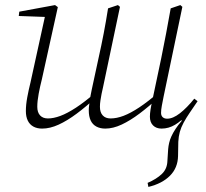

<svg xmlns="http://www.w3.org/2000/svg" viewBox="-20 -494 814 757"><path d="M565 243 562 227Q597 212 618 192Q639 172 640 141L643 94Q644 82 647 69Q650 56 656 43Q662 30 672 14.5Q682 -1 697 -18L693 -22L744 -93L759 -95Q742 -70 728 -49.5Q714 -29 704 -10.5Q694 8 689 26Q684 44 683 65L682 121Q681 168 650 199Q619 230 565 243ZM146 13Q126 13 111.5 5Q97 -3 89.5 -18.5Q82 -34 82 -56Q82 -81 87.5 -110.5Q93 -140 100 -168L159 -437L164 -427L54 -431L56 -448L197 -474L208 -466L145 -181Q138 -154 132.5 -124.5Q127 -95 127 -73Q127 -51 138 -39Q149 -27 169 -27Q191 -27 218 -37Q245 -47 279.5 -69.5Q314 -92 358 -130L363 -110H359Q320 -74 282.5 -46Q245 -18 211 -2.5Q177 13 146 13ZM395 13Q375 13 360 5Q345 -3 337.5 -19Q330 -35 330 -59Q330 -69 331.5 -79.5Q333 -90 335 -101H334Q336 -112 338 -122Q340 -132 342 -142L369 -267Q380 -316 389 -363Q398 -410 406 -461L445 -474L453 -467L386 -149Q383 -137 380.5 -124Q378 -111 376 -98Q374 -85 374 -73Q374 -51 385 -39Q396 -27 416 -27Q440 -27 467.5 -37.5Q495 -48 529 -70.5Q563 -93 606 -130L612 -110H606Q567 -74 530.5 -46.5Q494 -19 460 -3Q426 13 395 13ZM617 13Q596 13 583.5 0.5Q571 -12 571 -34Q571 -46 573.5 -62Q576 -78 581 -100L582 -105L616 -266Q626 -315 635 -362.5Q644 -410 653 -461L691 -474L699 -467L625 -113Q621 -93 618 -77Q615 -61 615 -49Q615 -38 621.5 -32Q628 -26 639 -26Q662 -26 689.5 -47.5Q717 -69 746 -105L759 -95Q739 -66 717 -41.5Q695 -17 670 -2Q645 13 617 13Z"/></svg>

Font: Source Serif 4 36pt Light
Style: Italic
Weight: 300
Italic angle: -12°
Designer: Frank Grießhammer
Foundry: Adobe Systems Incorporated
Version: Version 4.004;hotconv 1.0.116;makeotfexe 2.5.65601